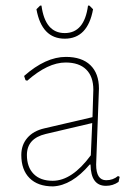

<svg xmlns="http://www.w3.org/2000/svg" viewBox="-20 -660 482 685"><path d="M299 -640 312 -627Q293 -522 211 -522Q129 -522 110 -627L123 -640H128Q141 -542 211 -542Q281 -542 294 -640ZM215 -457Q272 -457 302.5 -427.5Q333 -398 333 -344Q333 -332 328 -209Q323 -86 323 -73Q323 -17 359 -17Q383 -17 401 -32L407 -29L403 -11Q383 3 358 3Q304 3 303 -73H300Q236 2 169 5Q115 5 85.5 -24.5Q56 -54 56 -107Q56 -143 77.5 -168Q99 -193 138 -202L310 -242L313 -340Q313 -387 287.5 -412Q262 -437 214 -437Q151 -437 77 -372L71 -374L66 -389Q143 -457 215 -457ZM309 -221 143 -182Q76 -166 76 -107Q76 -64 100 -39.5Q124 -15 168 -15Q237 -15 304 -106Z"/></svg>

Font: Alegreya Sans SC Thin
Style: Regular
Weight: 100
Designer: Juan Pablo del Peral
Foundry: Huerta Tipografica
Version: Version 2.007